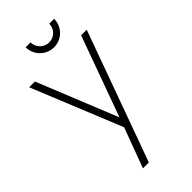

<svg xmlns="http://www.w3.org/2000/svg" viewBox="-303 -813 1132 1132"><g transform="rotate(-45 263.5 -247.0)"><path d="M291.7 -625C357.3 -625 410.4 -678.1 410.4 -743.8H369.8C369.8 -701 335.4 -665.6 291.7 -665.6C249 -665.6 213.5 -701 213.5 -743.8H172.9C172.9 -678.1 226 -625 291.7 -625ZM454.2 -562.5 271.9 -60.4 68.8 -562.5H20.8L250 0L157.3 250H206.3L501 -562.5Z"/></g></svg>

Font: Manrope3 Thin
Style: Regular
Weight: 100
Width: 4
Designer: Mikhail Sharanda
Foundry: Mikhail Sharanda
Version: Version 3.000;PS 003.000;hotconv 1.0.88;makeotf.lib2.5.64775